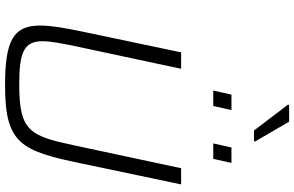

<svg xmlns="http://www.w3.org/2000/svg" viewBox="-222 -933 1163 759"><g transform="rotate(90 359.5 -553.5)"><path d="M394 -1110 496 -976H538L539 -981L461 -1115H395ZM354 -887 338 -815H399L415 -887ZM563 -887 547 -815H608L624 -887ZM318 8C548 8 577 -54 627 -298L709 -688H645L555 -267C517 -88 498 -48 313 -48C184 -48 143 -68 143 -140C143 -172 151 -212 162 -267L252 -688H187L105 -298C90 -227 81 -173 81 -131C81 -25 139 8 318 8Z"/></g></svg>

Font: Saira UNSAM Light Italic
Style: Regular
Weight: 300
Italic angle: -12°
Designer: Hector Gatti with collaboration of the Omnibus-Type team
Foundry: Omnibus-Type
Version: Version 0.072;PS 000.072;hotconv 1.0.88;makeotf.lib2.5.64775